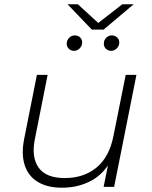

<svg xmlns="http://www.w3.org/2000/svg" viewBox="-20 -871 709 895"><path d="M269 4Q200 4 155.5 -23.5Q111 -51 95 -101.5Q79 -152 92 -220L152 -522H202L142 -220Q126 -137 160.5 -89Q195 -41 282 -41Q371 -41 430.5 -90.5Q490 -140 509 -238L566 -522H616L512 0H463L483 -99Q451 -54 408 -30Q346 4 269 4ZM498 -634Q484 -634 474 -643.5Q464 -653 464 -667Q464 -684 475 -695Q486 -706 501 -706Q515 -706 525.5 -697Q536 -688 536 -673Q536 -657 524.5 -645.5Q513 -634 498 -634ZM325 -634Q311 -634 301 -643.5Q291 -653 291 -667Q291 -684 302.5 -695Q314 -706 329 -706Q343 -706 353 -697Q363 -688 363 -673Q363 -657 351.5 -645.5Q340 -634 325 -634ZM408 -733 295 -851H343L438 -764L550 -851H603L463 -733Z"/></svg>

Font: Montserrat Thin Light
Style: Italic
Weight: 300
Italic angle: -11.3°
Version: Version 9.000